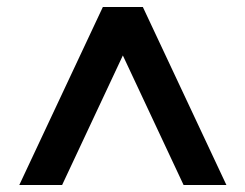

<svg xmlns="http://www.w3.org/2000/svg" viewBox="-20 -720 699 547"><path d="M35 -193 273 -700H387L625 -193H503L330 -562L157 -193Z"/></svg>

Font: DM Sans 17pt SemiBold
Style: Regular
Weight: 600
Version: Version 4.004;gftools[0.9.30]